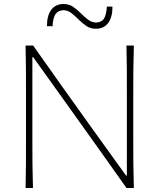

<svg xmlns="http://www.w3.org/2000/svg" viewBox="-20 -941 798 961"><path d="M108 0Q109.5 -61 109.8 -117Q110 -173 110 -238V-475Q110 -540.5 109.8 -596.5Q109.5 -652.5 108 -713H146Q219 -609.5 288.5 -511.5Q358 -413.5 426 -319L611 -62H615V-475Q615 -540.5 614.8 -596.5Q614.5 -652.5 613 -713H650Q648 -652.5 647.5 -596.5Q647 -540.5 647 -475V-238Q647 -173 647.5 -117Q648 -61 650 0H613Q551.5 -87 483 -183.5Q414.5 -280 331 -396.5L146 -655H142V-238Q142 -173 142.5 -117Q143 -61 145 0ZM460 -797Q433 -797 412.5 -810.8Q392 -824.5 374 -842.8Q356 -861 337.8 -875.2Q319.5 -889.5 297 -890Q270 -888.5 257.8 -870.2Q245.5 -852 243 -810H215Q215 -864 237 -892.5Q259 -921 298 -921Q325 -921 345.5 -907.2Q366 -893.5 384 -875.2Q402 -857 420.2 -843Q438.5 -829 461 -828Q489 -829.5 500.5 -847.8Q512 -866 515 -908H543Q543 -854 521 -825.5Q499 -797 460 -797Z"/></svg>

Font: Commissioner Flair Thin
Style: Regular
Weight: 100
Designer: Kostas Bartsokas
Foundry: Kostas Bartsokas
Version: Version 1.000; ttfautohint (v1.8.3)